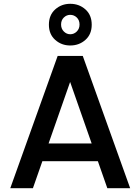

<svg xmlns="http://www.w3.org/2000/svg" viewBox="-20 -989 737 1009"><path d="M415 -695 664 0H544L322 -634H375L153 0H34L283 -695ZM167 -235H524L554 -142H138ZM462 -859Q462 -809 429 -779.5Q396 -750 349 -750Q303 -750 270 -779.5Q237 -809 237 -859Q237 -910 270 -939.5Q303 -969 349 -969Q396 -969 429 -939.5Q462 -910 462 -859ZM398 -860Q398 -883 383.5 -897Q369 -911 349 -911Q330 -911 315.5 -897Q301 -883 301 -860Q301 -838 315.5 -823.5Q330 -809 349 -809Q369 -809 383.5 -823.5Q398 -838 398 -860Z"/></svg>

Font: Parkinsans Medium
Style: Regular
Weight: 500
Designer: Red Stone, Indian Type Foundry
Foundry: Indian Type Foundry
Version: Version 1.000